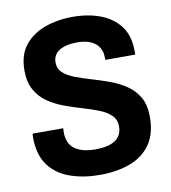

<svg xmlns="http://www.w3.org/2000/svg" viewBox="-80 -769 760 851"><g transform="rotate(-10 299.5 -343.5)"><path d="M302 12Q230 12 170 -8.5Q110 -29 74.5 -75.5Q39 -122 38 -201Q38 -206 38.5 -211.5Q39 -217 39 -220H177Q177 -217 176.5 -212Q176 -207 176 -203Q176 -151 208.5 -127Q241 -103 301 -103Q422 -103 422 -186Q422 -216 402 -235.5Q382 -255 349 -268Q316 -281 276.5 -292.5Q237 -304 197.5 -318.5Q158 -333 125 -355.5Q92 -378 72 -413.5Q52 -449 52 -502Q52 -571 86 -614Q120 -657 177 -678Q234 -699 303 -699Q372 -699 427 -678.5Q482 -658 515 -615Q548 -572 548 -502V-486H413V-497Q413 -538 384.5 -561Q356 -584 304 -584Q252 -584 223 -566Q194 -548 194 -513Q194 -484 214 -466Q234 -448 267 -435.5Q300 -423 339.5 -411.5Q379 -400 418.5 -385.5Q458 -371 491 -348.5Q524 -326 544 -291.5Q564 -257 564 -204Q564 -127 530.5 -79.5Q497 -32 438 -10Q379 12 302 12Z"/></g></svg>

Font: Archivo SemiCondensed
Style: Bold
Weight: 680
Width: 4
Designer: Hector Gatti
Foundry: Omnibus-Type
Version: Version 2.001; ttfautohint (v1.8.3)